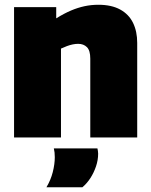

<svg xmlns="http://www.w3.org/2000/svg" viewBox="-20 -577 634 806"><path d="M39 0V-547H216V-500Q250 -521 278.5 -533Q307 -545 335 -551Q363 -557 393 -557Q448 -557 484.5 -537Q521 -517 538.5 -481Q556 -445 556 -397V0H359V-331Q359 -365 345 -379Q331 -393 308 -393Q297 -393 285 -390.5Q273 -388 261 -383.5Q249 -379 236 -373V0ZM175 209Q193 179 201.5 145.5Q210 112 210 83Q210 72 209 63Q208 54 206 46H389Q390 51 391 56.5Q392 62 392 68Q392 95 383 121.5Q374 148 359.5 170.5Q345 193 326 209Z"/></svg>

Font: Georama ExtraBold
Style: Regular
Weight: 800
Designer: Jean-Baptiste Levee
Foundry: Production Type
Version: Version 1.001